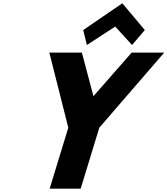

<svg xmlns="http://www.w3.org/2000/svg" viewBox="-20 -1144 1015 1164"><path d="M484.7 -962 506.5 -871 678.5 -983 780.5 -871 857.9 -962 721.6 -1124ZM279.1 -825 394.1 -370 281 0H469L582.1 -370L975.4 -825H778.1L546.5 -561L476.4 -825Z"/></svg>

Font: Hussar
Style: BdSuprConOblThree
Weight: 700
Foundry: Cannot Into Space Fonts
Version: Version 2.00